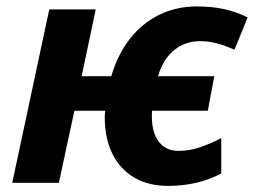

<svg xmlns="http://www.w3.org/2000/svg" viewBox="-20 -576 800 605"><path d="M310.1 -206.5Q310.1 -218.3 311.5 -227.1H214.4L165.5 0H18.6L135.3 -546.4H281.7L237.3 -335.9H330.6Q351.1 -405.3 390.1 -454.6Q429.2 -503.9 482.7 -529.8Q536.1 -555.7 599.6 -555.7Q647.5 -555.7 685.8 -547.4Q724.1 -539.1 760.3 -521L718.8 -419.4Q689.9 -432.1 664.3 -439.2Q638.7 -446.3 610.4 -446.3Q563 -446.3 528.1 -417.5Q493.2 -388.7 478 -335.9H655.3L634.8 -227.1H459L458.5 -209Q458.5 -158.2 480.5 -129.4Q502.4 -100.6 542.5 -100.6Q574.7 -100.6 606 -110.6Q637.2 -120.6 677.2 -140.6V-29.3Q603 9.8 509.8 9.8Q447.8 9.8 402.8 -16.6Q357.9 -43 334 -91.8Q310.1 -140.6 310.1 -206.5Z"/></svg>

Font: Viking Open Sans
Style: Bold Italic
Weight: 700
Italic angle: -12°
Foundry: Ascender Corporation
Version: Version 2.000